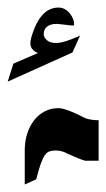

<svg xmlns="http://www.w3.org/2000/svg" viewBox="-28 -410 279 505"><path d="M182.6 -316.4 162.6 -272 -7.8 -195.3 7.3 -242.7 71.8 -270.5Q51.8 -278.8 51.8 -296.4Q51.8 -308.6 63 -336.4Q85 -390.1 126 -390.1Q134.8 -390.1 142.3 -386Q149.9 -381.8 155.3 -375.2Q160.6 -368.7 163.8 -361.1Q167 -353.5 167 -346.7Q167 -342.8 164.1 -342.8Q161.1 -342.8 155 -343.5Q148.9 -344.2 142.6 -345Q136.2 -345.7 130.1 -346.4Q124 -347.2 121.1 -347.2Q105.5 -347.2 96.2 -340.3Q86.9 -333.5 86.9 -319.8Q86.9 -312 95.2 -304.4Q103.5 -296.9 119.6 -296.9Q140.1 -296.9 182.6 -316.4ZM231.4 12.7H195.8Q188.5 10.7 177.2 6.1Q166 1.5 150.4 -5.4Q144 -9.3 135.7 -11.7Q127.4 -14.2 119.1 -14.2Q109.4 -14.2 102.5 -12Q95.7 -9.8 90.1 -2Q84.5 5.9 79.1 21Q73.7 36.1 67.4 61.5L37.1 75.2V-15.1Q37.1 -38.6 43.7 -58.8Q50.3 -79.1 62 -94Q73.7 -108.9 89.8 -117.2Q106 -125.5 125 -125.5Q134.3 -125.5 146.5 -121.3Q158.7 -117.2 169.9 -112.1Q181.2 -106.9 189.7 -102.5Q198.2 -98.1 200.7 -97.7Q206.1 -96.2 213.9 -95Q221.7 -93.8 231.4 -93.8Z"/></svg>

Font: SakalBharati
Style: Regular
Weight: 400
Designer: CDAC GIST
Foundry: CDAC
Version: 13.02